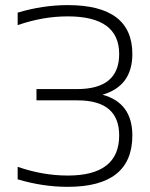

<svg xmlns="http://www.w3.org/2000/svg" viewBox="-20 -723 584 748"><path d="M48.8 -673.8Q146.5 -703.1 244.1 -703.1Q495.6 -703.1 495.6 -512.7Q495.6 -387.7 379.4 -354Q495.6 -322.3 495.6 -195.3Q495.6 4.9 244.1 4.9Q146.5 4.9 48.8 -24.4V-73.2Q146.5 -39.1 244.1 -39.1Q444.3 -39.1 444.3 -195.3Q444.3 -332 282.2 -332H122.1V-376H280.8Q444.3 -376 444.3 -512.7Q444.3 -659.2 244.1 -659.2Q146.5 -659.2 48.8 -625Z"/></svg>

Font: Voltera Light
Style: Light
Weight: 300
Designer: Bernd Montag
Version: Version 1.301